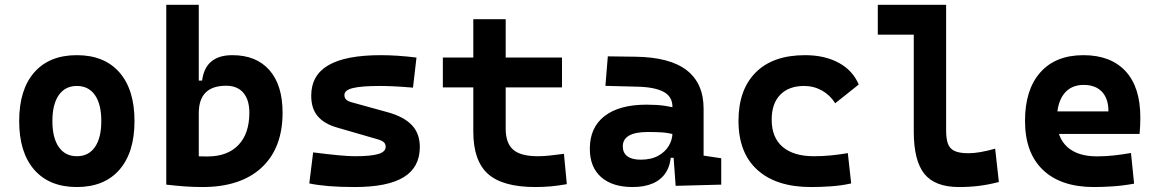

<svg xmlns="http://www.w3.org/2000/svg" viewBox="-20 -752 4728 782"><path d="M293 9.8Q181.2 9.8 119.6 -60.5Q58.1 -130.9 58.1 -258.8Q58.1 -387.2 119.6 -457.3Q181.2 -527.3 293 -527.3Q404.8 -527.3 466.3 -457.3Q527.8 -387.2 527.8 -258.8Q527.8 -130.9 466.3 -60.5Q404.8 9.8 293 9.8ZM293.2 -115.7Q340.8 -115.7 366.7 -153.1Q392.6 -190.5 392.6 -258.9Q392.6 -327.6 366.7 -364.7Q340.7 -401.9 293 -401.9Q245.6 -401.9 219.5 -364.7Q193.4 -327.5 193.4 -258.8Q193.4 -190.4 219.5 -153.1Q245.6 -115.7 293.2 -115.7Z M804.2 9.8Q767.1 9.8 730.9 7.1Q694.8 4.4 657.2 0L705.6 -131.3Q731.4 -119.1 762.7 -116.9Q793.9 -114.7 824.7 -114.7Q906.3 -114.7 951 -161.3Q995.6 -207.9 995.6 -293Q995.6 -345.7 971 -374.3Q946.3 -402.8 900.9 -402.8Q789.6 -402.8 789.6 -291L759.3 -423.8H803.2Q816.4 -527.3 926.3 -527.3Q1024 -527.3 1077.4 -466.3Q1130.9 -405.3 1130.9 -293Q1130.9 -148.9 1045.7 -69.6Q960.4 9.8 804.2 9.8ZM657.2 0V-732.4H789.6V-8.8Z M1424.8 9.8Q1365.7 9.8 1320.1 6.1Q1274.4 2.4 1239.7 -4.9L1255.4 -131.3Q1316.9 -123.5 1358.9 -119.6Q1400.9 -115.7 1424.8 -115.7Q1491.2 -115.7 1521 -124.8Q1550.8 -133.8 1550.8 -153.8Q1550.8 -165.5 1543.5 -172.4Q1536.1 -179.2 1520 -184.1L1351.6 -232.9Q1299.8 -248 1273.7 -279.1Q1247.6 -310.1 1247.6 -362.3Q1247.6 -445.8 1317.9 -486.6Q1388.2 -527.3 1531.2 -527.3Q1564.5 -527.3 1600.3 -524.9Q1636.2 -522.5 1676.3 -517.6L1662.1 -395Q1617.7 -398.9 1584.5 -400.4Q1551.3 -401.9 1528.3 -401.9Q1451.7 -401.9 1417.2 -393.3Q1382.8 -384.8 1382.8 -365.2Q1382.8 -353 1389.9 -346.4Q1397 -339.8 1412.1 -335.4L1557.1 -295.4Q1624 -277.3 1657 -242.9Q1689.9 -208.5 1689.9 -153.3Q1689.9 -70.8 1624.5 -30.5Q1559.1 9.8 1424.8 9.8Z M2160.6 9.8Q2027 9.8 1967.3 -43.9Q1907.7 -97.7 1907.7 -215.8V-283.2H2039.6V-228.5Q2039.6 -169.3 2070 -142.5Q2100.5 -115.7 2170.4 -115.7Q2192.9 -115.7 2218.4 -118.4Q2244 -121.1 2276.9 -125.5L2288.6 -2Q2256.4 3.9 2225.8 6.8Q2195.2 9.8 2160.6 9.8ZM1907.7 -252.4V-673.8H2039.6V-252.4ZM1783.7 -396V-517.6H2269V-396Z M2731.9 4.9 2720.7 -148.4 2718.8 -215.8V-316.9Q2718.8 -358.4 2683.3 -377.7Q2647.9 -397 2578.1 -398.9L2445.8 -402.3L2455.6 -522.5L2568.4 -521Q2709 -519 2777.3 -465.6Q2845.7 -412.1 2845.7 -309.6V-118.2L2917.5 -107.4V0ZM2556.6 9.8Q2474.1 9.8 2428.2 -30.8Q2382.3 -71.3 2382.3 -146Q2382.3 -232.9 2442.4 -279.3Q2502.4 -325.7 2612.8 -325.7Q2655.3 -325.7 2686.3 -321.3Q2717.3 -316.9 2749 -307.6L2727.5 -204.6Q2696.3 -211.9 2671.4 -213.1Q2646.5 -214.4 2619.1 -214.4Q2516.6 -214.4 2516.6 -155.8Q2516.6 -129.4 2535.2 -115.5Q2553.7 -101.6 2589.4 -101.6Q2632.3 -101.6 2661.1 -117.7Q2689.9 -133.8 2704.3 -158.7Q2718.8 -183.6 2718.8 -210V-242.2L2737.3 -109.4H2695.8L2712.9 -125Q2711.4 -80.1 2692.4 -50Q2673.3 -20 2638.9 -5.1Q2604.5 9.8 2556.6 9.8Z M3283.2 9.8Q3142.1 9.8 3064.9 -59.8Q2987.8 -129.4 2987.8 -259.8Q2987.8 -386.7 3058.1 -457Q3128.3 -527.3 3258.8 -527.3Q3339.1 -527.3 3396.4 -496.1Q3453.6 -464.8 3477.5 -407.7L3381.8 -331.5Q3360.5 -365.1 3327.4 -383.5Q3294.2 -401.9 3254.9 -401.9Q3192.9 -401.9 3158 -366.2Q3123 -330.5 3123 -264.6Q3123 -191.9 3167.6 -153.8Q3212.2 -115.7 3294.9 -115.7Q3329.9 -115.7 3365 -119.1Q3400 -122.6 3433.1 -128.4L3446.8 -4.9Q3407.3 3.9 3365.2 6.8Q3323.1 9.8 3283.2 9.8Z M3885.7 9.8Q3788.1 9.8 3744.9 -43.9Q3701.7 -97.7 3701.7 -215.8V-732.4H3833.5V-220.7Q3833.5 -188.5 3840.3 -168Q3847.2 -147.5 3866.7 -137.7Q3886.2 -127.9 3924.8 -127.9Q3967.8 -127.9 4033.2 -146.5L4048.3 -10.7Q4006.8 0 3968.3 4.9Q3929.7 9.8 3885.7 9.8ZM3555.2 -610.8V-732.4H3710.4V-610.8Z M4435.5 9.8Q4301.1 9.8 4228 -59.8Q4154.8 -129.4 4154.8 -259.8Q4154.8 -386.7 4217 -457Q4279.2 -527.3 4392.6 -527.3Q4503.4 -527.3 4564 -462.4Q4624.5 -397.4 4624.5 -273.4Q4624.5 -238.3 4621.4 -206.5H4241.7V-298.3H4494.6Q4494.6 -350.5 4468 -378.4Q4441.4 -406.2 4393.6 -406.2Q4341.8 -406.2 4313.2 -369.4Q4284.7 -332.5 4284.7 -264.6Q4284.7 -191.5 4327 -153.4Q4369.3 -115.2 4447.3 -115.2Q4482.5 -115.2 4516.6 -118.9Q4550.8 -122.6 4586.4 -128.9L4599.1 -3.9Q4549.5 4.9 4508.4 7.3Q4467.2 9.8 4435.5 9.8Z"/></svg>

Font: Cascadia Mono
Style: Regular
Weight: 400
Monospace: yes
Designer: Aaron Bell
Foundry: Saja Typeworks
Version: Version 2404.023